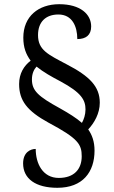

<svg xmlns="http://www.w3.org/2000/svg" viewBox="-20 -780 543 914"><path d="M253 114C374 114 430 39 430 -63C430 -107 418 -138 400 -164C429 -195 455 -240 455 -291C455 -368 407 -417 297 -474C208 -521 161 -542 161 -613C161 -676 198 -711 258 -711C324 -711 348 -654 348 -594C389 -594 414 -613 414 -654C414 -712 363 -760 262 -760C163 -760 91 -702 91 -601C91 -553 104 -521 126 -491C94 -467 71 -430 71 -380C71 -301 109 -252 211 -196C352 -121 369 -93 369 -36C369 25 333 67 260 67C183 67 150 -2 150 -71C126 -71 90 -56 90 -2C90 71 150 114 253 114ZM370 -195C344 -218 307 -241 266 -264C162 -321 132 -348 132 -402C132 -430 142 -450 154 -463C186 -437 225 -415 269 -392C367 -339 387 -304 387 -259C387 -234 379 -211 370 -195Z"/></svg>

Font: Noto Serif Devanagari SemiCondensed
Style: Regular
Weight: 400
Width: 4
Designer: Universal Thirst, Indian Type Foundry and the Monotype Design Team
Foundry: Monotype Imaging Inc.
Version: Version 2.004